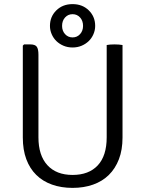

<svg xmlns="http://www.w3.org/2000/svg" viewBox="-20 -902 706 934"><path d="M576 -683V-233Q576 -173 558.5 -127.5Q541 -82 509.5 -51Q478 -20 433 -4Q388 12 333 12Q278 12 233 -4Q188 -20 156.5 -51Q125 -82 108 -127.5Q91 -173 91 -233V-680L97 -686H127Q151 -686 159 -674.5Q167 -663 167 -636V-234Q167 -146 210.5 -98.5Q254 -51 333 -51Q412 -51 455.5 -97.5Q499 -144 499 -234V-683Q514 -686 537 -686Q559 -686 576 -683ZM333 -671Q309 -671 289 -679.5Q269 -688 254.5 -702Q240 -716 231.5 -735.5Q223 -755 223 -776Q223 -821 254 -851.5Q285 -882 333 -882Q381 -882 412 -851.5Q443 -821 443 -776Q443 -755 434.5 -735.5Q426 -716 411.5 -702Q397 -688 377 -679.5Q357 -671 333 -671ZM333 -833Q311 -833 296.5 -817Q282 -801 282 -776Q282 -752 296.5 -736Q311 -720 333 -720Q355 -720 369.5 -736Q384 -752 384 -776Q384 -801 369.5 -817Q355 -833 333 -833Z"/></svg>

Font: Signika
Style: Light
Weight: 300
Designer: Anna Giedrys
Foundry: Anna Giedrys
Version: Version 1.001